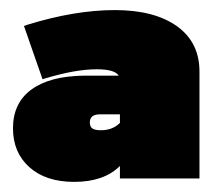

<svg xmlns="http://www.w3.org/2000/svg" viewBox="-20 -814 440 383"><path d="M5.9 -558.1Q5.9 -608.4 42.5 -635.3Q79.1 -662.1 147 -663.1H216.8Q209 -675.8 172.9 -675.8Q129.9 -675.8 68.8 -657.2L64.9 -655.8L27.8 -762.2L33.2 -764.2Q128.9 -793.9 209 -793.9Q288.1 -793.9 333.3 -761.5Q378.4 -729 377.9 -669.9V-458H219.2V-482.9Q187.5 -451.2 127.9 -451.2Q71.3 -451.2 38.6 -480.5Q5.9 -509.8 5.9 -558.1ZM159.2 -569.8Q159.2 -561.5 164.1 -557.9Q168.9 -554.2 181.2 -554.2Q204.6 -554.2 219.2 -568.8V-585.9H179.2Q159.2 -585.9 159.2 -569.8Z"/></svg>

Font: Trueno UltraBlack
Style: Regular
Weight: 950
Designer: Julieta Ulanovsky
Foundry: Julieta Ulanovsky
Version: Version 3.001b | FøM Fix